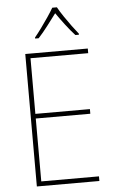

<svg xmlns="http://www.w3.org/2000/svg" viewBox="-62 -1056 612 1031"><g transform="rotate(-5 244.0 -540.5)"><path d="M431 -66H94V-780H431V-755H120V-455H414V-430H120V-91H431ZM285 -1015Q297 -993 316.5 -964Q336 -935 356 -908Q376 -881 390 -864V-858H371Q346 -885 319.5 -920Q293 -955 273 -984Q252 -956 225 -920.5Q198 -885 173 -858H154V-864Q170 -883 190 -910.5Q210 -938 229 -966Q248 -994 260 -1015Z"/></g></svg>

Font: Noto Sans Malayalam UI SemiCondensed Thin
Style: Regular
Weight: 100
Width: 4
Designer: Jelle Bosma - Monotype Design Team
Foundry: Monotype Imaging Inc.
Version: Version 2.104; ttfautohint (v1.8.4.7-5d5b)